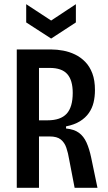

<svg xmlns="http://www.w3.org/2000/svg" viewBox="-20 -896 515 916"><path d="M60 0V-660H225Q252 -660 281.5 -654.5Q311 -649 338 -636Q365 -623 386.5 -601Q408 -579 420.5 -546Q433 -513 433 -466Q433 -435 426.5 -407.5Q420 -380 404 -357Q388 -334 361.5 -317.5Q335 -301 295 -293V-283Q334 -279 356.5 -262.5Q379 -246 392.5 -216.5Q406 -187 415 -144L445 0H336L310 -135Q305 -166 296.5 -191Q288 -216 270 -230.5Q252 -245 217 -245H166V0ZM166 -322H207Q269 -322 298 -353.5Q327 -385 327 -453Q327 -513 301 -542.5Q275 -572 217 -572H166ZM105 -876 224 -798 342 -876V-789L224 -712L105 -789Z"/></svg>

Font: Bricolage Grotesque 24pt Condensed Medium
Style: Regular
Weight: 500
Width: 3
Designer: Mathieu Triay
Foundry: Atelier Triay
Version: Version 1.001;gftools[0.9.33.dev8+g029e19f]